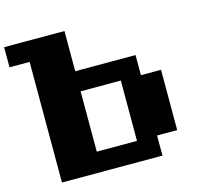

<svg xmlns="http://www.w3.org/2000/svg" viewBox="-121 -1139 1241 1153"><g transform="rotate(-15 500.0 -562.5)"><path d="M125 -125V-875H0V-1000H375V-750H750V-625H875V-250H750V-125ZM375 -250H625V-625H375Z"/></g></svg>

Font: Press Start 2P
Style: Regular
Weight: 400
Designer: CodeMan38
Foundry: CodeMan38
Version: Version 3.000